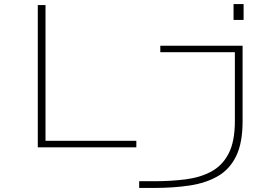

<svg xmlns="http://www.w3.org/2000/svg" viewBox="-20 -725 1340 945"><path d="M1129.5 -705H1179V-627H1129.5ZM166 0V-700H204V-32H651V0ZM665 200V167H737Q821 167 893.5 157.8Q966 148.5 1020.5 119Q1075 89.5 1105.5 30.2Q1136 -29 1136 -129V-468H769V-500H1174V-128Q1174 -21.5 1142.2 43.5Q1110.5 108.5 1052 142.2Q993.5 176 913.5 188Q833.5 200 737 200Z"/></svg>

Font: Trispace Expanded Thin
Style: Regular
Weight: 100
Width: 7
Designer: Tyler Finck
Foundry: Etcetera Type Company
Version: Version 1.210; ttfautohint (v1.8.3)